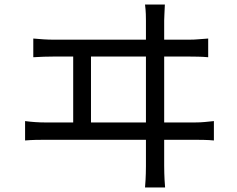

<svg xmlns="http://www.w3.org/2000/svg" viewBox="-20 -788 1040 842"><path d="M616 34Q619 -3 619.5 -27.5Q620 -52 620 -59V-175H178Q158 -175 135.5 -174.5Q113 -174 90 -172V-257Q135 -251 178 -251H301V-540H215Q173 -540 126 -537V-619Q148 -617 170.5 -615.5Q193 -614 215 -614H620V-698Q620 -709 619.5 -726Q619 -743 616 -768H703Q702 -744 701 -725.5Q700 -707 700 -698V-614H810Q833 -614 853.5 -616Q874 -618 893 -619V-537Q873 -539 849 -539.5Q825 -540 810 -540H700V-251H835Q858 -251 878.5 -253Q899 -255 918 -257V-172Q898 -174 874 -174.5Q850 -175 835 -175H700V-61Q700 -54 700.5 -28.5Q701 -3 704 34ZM379 -251H620V-540H379Z"/></svg>

Font: Chocolate Classical Sans
Style: Regular
Weight: 400
Designer: 田海東、宇文滿月
Foundry: Moonlit Owen
Version: Version 1.001